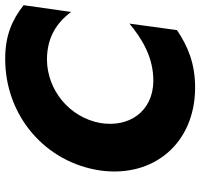

<svg xmlns="http://www.w3.org/2000/svg" viewBox="-36 -720 772 740"><g transform="rotate(-90 350.0 -350.0)"><path d="M246 -350C268 -469 373 -554 490 -555C576 -555 633 -517 674 -462L700 -645C643 -690 582 -716 493 -716C273 -716 94 -561 63 -350C34 -145 167 16 383 16C475 16 542 -12 604 -54L629 -237C571 -189 499 -144 406 -145C291 -147 227 -238 246 -350Z"/></g></svg>

Font: Jost*
Style: Bold Italic
Weight: 700
Italic angle: -10°
Version: Version 3.7